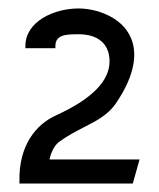

<svg xmlns="http://www.w3.org/2000/svg" viewBox="-20 -822 375 454"><path d="M26 -388H294L310 -445H97C99 -455 106 -476 119 -486C175 -527 226 -533 257 -582C325 -685 297 -749 248 -779C222 -795 191 -802 166 -802C107 -802 40 -771 40 -713V-708H111V-713C111 -740 136 -741 166 -741C211 -741 239 -719 239 -677C239 -633 202 -590 112 -549C64 -527 24 -477 26 -393Z"/></svg>

Font: Charger Sport
Style: Nrw
Weight: 400
Designer: Jasper
Foundry: Cannot Into Space Fonts
Version: Version 1.1